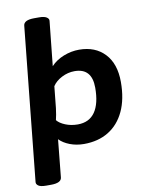

<svg xmlns="http://www.w3.org/2000/svg" viewBox="-102 -826 848 1104"><g transform="rotate(-10 322.5 -274.0)"><path d="M77 206Q44 206 31 196.5Q18 187 20 174L112 -722Q115 -754 176 -754H204Q234 -754 248 -745Q262 -736 260 -723L233 -464Q263 -496 307.5 -513.5Q352 -531 398 -531Q492 -531 547.5 -472Q603 -413 603 -307Q603 -207 570 -136.5Q537 -66 476.5 -29Q416 8 333 8Q289 8 251 -6.5Q213 -21 190 -45L168 174Q165 206 105 206ZM317 -109Q384 -109 418 -158Q452 -207 452 -300Q452 -414 351 -414Q312 -414 276 -395.5Q240 -377 222 -349L209 -223Q207 -205 203.5 -186Q200 -167 197 -155Q212 -136 245 -122.5Q278 -109 317 -109Z"/></g></svg>

Font: Asap Semi Expanded Semi Expanded Regular
Style: Bold Italic
Weight: 700
Width: 6
Italic angle: -6°
Designer: Pablo Cosgaya
Foundry: Omnibus-Type
Version: Version 3.001; ttfautohint (v1.8.4.7-5d5b)